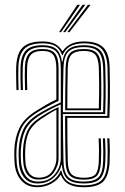

<svg xmlns="http://www.w3.org/2000/svg" viewBox="-20 -780 524 806"><path d="M332.2 -25.8Q291.8 -25.8 274.1 -41.9Q256.5 -58 255.5 -103Q254.8 -127.2 254.2 -160.4Q253.8 -193.5 253.5 -228.5Q253.2 -263.5 253.2 -293.2H430.5Q433 -367.2 432.6 -420.8Q432.2 -474.2 431.2 -498.2Q428.8 -551.5 406.4 -574.8Q384 -598 331.8 -598Q262.5 -598 242.8 -548.2H240.8Q231 -575.8 211.8 -586.9Q192.5 -598 158.5 -598Q104.5 -598 81.6 -574.1Q58.8 -550.2 57.2 -498.2Q56.5 -475.8 56.9 -451.9Q57.2 -428 58 -402H49Q48.2 -427 47.8 -452.1Q47.2 -477.2 48 -498.8Q50 -556.2 75.6 -581.1Q101.2 -606 158.5 -606Q189.8 -606 209.4 -596.2Q229 -586.5 241.5 -565.8H243.5Q270.8 -606 331.8 -606Q388.2 -606 413.4 -581.1Q438.5 -556.2 440.2 -498.8Q441 -473 441.6 -416.1Q442.2 -359.2 439.2 -285.2H262.5Q262.5 -243.8 263 -193Q263.5 -142.2 264.5 -103.5Q265.5 -62.2 280.9 -48Q296.2 -33.8 332.2 -33.8Q368 -33.8 380.6 -48.1Q393.2 -62.5 394.8 -103Q395.5 -123.8 395.5 -146.4Q395.5 -169 394 -199.2H403Q404.8 -168.2 404.8 -144.1Q404.8 -120 404 -103Q401.8 -58.8 387 -42.2Q372.2 -25.8 332.2 -25.8ZM332.2 -9.8Q285.2 -9.8 264.5 -27.4Q243.8 -45 239.8 -87.8H237.8Q230.2 -55.5 203.5 -32.6Q176.8 -9.8 137.8 -9.8Q103 -9.8 82.4 -33.6Q61.8 -57.5 59.2 -100.5Q58 -116.8 58 -128.9Q58 -141 58.5 -150.5Q60.8 -198.8 76.6 -234.5Q92.5 -270.2 136.8 -299Q158.2 -312.8 185.5 -326.6Q212.8 -340.5 235.2 -350V-492.5Q235.2 -540.2 217.9 -561.2Q200.5 -582.2 158.5 -582.2Q115.5 -582.2 96.2 -562.6Q77 -543 75.5 -497.8Q74.8 -476 75 -452Q75.2 -428 76.2 -402H67.2Q66.2 -427.5 65.9 -452.8Q65.5 -478 66.2 -498Q68 -547.2 89.2 -568.8Q110.5 -590.2 158.5 -590.2Q197 -590.2 215.9 -574.2Q234.8 -558.2 240 -520.8H242Q248 -558.2 269.1 -574.2Q290.2 -590.2 331.8 -590.2Q378.5 -590.2 399.6 -569.5Q420.8 -548.8 422 -498Q422.8 -476.8 423.4 -422.6Q424 -368.5 421.5 -301.2H244Q244 -252.8 244.8 -201.4Q245.5 -150 246.5 -102.5Q247.8 -55.5 266.6 -36.6Q285.5 -17.8 332.2 -17.8Q376.2 -17.8 393.8 -36Q411.2 -54.2 413 -102.5Q413.8 -123 413.6 -146.2Q413.5 -169.5 412 -199.2H421Q422.2 -174.2 422.8 -149.9Q423.2 -125.5 422 -102.2Q419.8 -50 400.2 -29.9Q380.8 -9.8 332.2 -9.8ZM244 -309H412.8Q415 -379 414.5 -426.5Q414 -474 413 -497.8Q410.8 -543.8 393 -563Q375.2 -582.2 331.8 -582.2Q285 -582.2 266.4 -562.4Q247.8 -542.5 246.5 -496.2Q245.2 -454.8 244.8 -406Q244.2 -357.2 244 -309ZM136.2 5.8Q94.2 5.8 69 -22.9Q43.8 -51.5 41 -99.2Q39.2 -129.5 40.2 -151.8Q42.5 -202.5 61 -241.9Q79.5 -281.2 129.5 -313.2Q150.5 -326.5 172.8 -339.5Q195 -352.5 216.5 -362.2V-492.5Q216.5 -532.5 203.8 -549.4Q191 -566.2 158.5 -566.2Q123 -566.2 108.9 -549.2Q94.8 -532.2 93.8 -497Q93 -478 93.2 -453.6Q93.5 -429.2 94.5 -402H85.2Q84.2 -432.5 84.1 -457.8Q84 -483 84.5 -497.5Q85.8 -537.8 102.5 -556Q119.2 -574.2 158.5 -574.2Q195.8 -574.2 210.9 -555.4Q226 -536.5 226 -492.5V-356.5Q201.5 -345.2 177.5 -332Q153.5 -318.8 132.8 -305.8Q86 -276.2 68.8 -238.9Q51.5 -201.5 49.2 -151.2Q48.5 -137.8 48.8 -126.8Q49 -115.8 50 -99.8Q52.8 -54.2 76 -28.1Q99.2 -2 137 -2Q170 -2 197.1 -19.2Q224.2 -36.5 234.8 -64.2H237.5Q245 -30.8 267.5 -16.4Q290 -2 332.2 -2Q385.5 -2 407.2 -24.4Q429 -46.8 431.2 -101.8Q432 -123 431.9 -146.5Q431.8 -170 430.2 -199.2H439.2Q441 -169 441.1 -145.5Q441.2 -122 440.2 -101.2Q437.5 -43.8 414.2 -18.9Q391 6 332.2 6Q292.2 6 269.2 -6.4Q246.2 -18.8 235.8 -45H233.8Q220.2 -21.8 193.5 -8Q166.8 5.8 136.2 5.8ZM403.8 -317H253.5Q253.5 -352.2 254 -400.6Q254.5 -449 255.5 -495.8Q256.8 -538.2 273 -556.2Q289.2 -574.2 331.8 -574.2Q370.2 -574.2 386.5 -557.2Q402.8 -540.2 404 -497.2Q404.2 -477.2 405.1 -433.4Q406 -389.5 403.8 -317ZM262.5 -325H394.8Q396.5 -389.8 396.1 -432.2Q395.8 -474.8 394.8 -496.8Q393 -535.5 379.6 -550.9Q366.2 -566.2 331.8 -566.2Q296 -566.2 280.8 -551.2Q265.5 -536.2 264.5 -495.2Q263.8 -458.2 263.1 -412.1Q262.5 -366 262.5 -325ZM139.8 -17.8Q172.8 -17.8 193.8 -33.4Q214.8 -49 224.9 -71.6Q235 -94.2 235 -115.5V-341.8Q212 -332 185.9 -318.1Q159.8 -304.2 141 -292Q102.2 -266.5 86.1 -233Q70 -199.5 67.5 -149.2Q66.5 -129 68.2 -101.2Q70.8 -65.5 88.1 -41.6Q105.5 -17.8 139.8 -17.8ZM141 -26.2Q112.5 -26.2 96 -46.1Q79.5 -66 77.5 -102Q76.5 -118.2 76.2 -127.6Q76 -137 76.5 -148.8Q78.8 -196.2 93.4 -228.2Q108 -260.2 144.8 -284.8Q162.5 -296.8 183.8 -309Q205 -321.2 225.8 -330.5V-114.8Q225.8 -84 205.4 -55.1Q185 -26.2 141 -26.2ZM142 -34.2Q180.5 -34.2 198.6 -60Q216.8 -85.8 216.8 -114.5V-319.5Q200.2 -311 182.9 -300.2Q165.5 -289.5 148.5 -277.8Q114.8 -254.5 101.1 -224.9Q87.5 -195.2 85.8 -148.8Q85.2 -135.2 85.5 -126.8Q85.8 -118.2 86.5 -102.5Q88.2 -70.5 102.6 -52.4Q117 -34.2 142 -34.2ZM227.8 -645 304.5 -759.8H315.8L236.5 -645ZM262.5 -645 348.8 -759.8H360L271.5 -645ZM245 -645 326.5 -759.8H338L254 -645Z"/></svg>

Font: Big Shoulders Inline Display Light
Style: Regular
Weight: 300
Designer: Patric King
Foundry: XO Type Co
Version: Version 1.000